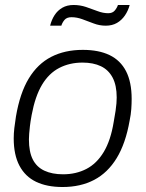

<svg xmlns="http://www.w3.org/2000/svg" viewBox="-20 -738 584 770"><path d="M231 12Q168 12 124.5 -9Q81 -30 58 -73.5Q35 -117 35 -183Q35 -203 37.5 -224.5Q40 -246 44 -271Q60 -365 95.5 -423.5Q131 -482 185.5 -510Q240 -538 312 -538Q376 -538 419.5 -517Q463 -496 485.5 -452.5Q508 -409 508 -341Q508 -322 506.5 -300.5Q505 -279 500 -255Q484 -163 448 -104Q412 -45 357.5 -16.5Q303 12 231 12ZM233 -39Q285 -39 326.5 -60.5Q368 -82 396 -128.5Q424 -175 436 -249Q441 -276 443.5 -293.5Q446 -311 447 -323.5Q448 -336 448 -347Q448 -396 431.5 -427Q415 -458 384.5 -472.5Q354 -487 311 -487Q259 -487 217.5 -465.5Q176 -444 148.5 -398Q121 -352 107 -277Q102 -250 100 -232Q98 -214 97 -201.5Q96 -189 96 -179Q96 -129 111.5 -98.5Q127 -68 158 -53.5Q189 -39 233 -39ZM181 -635Q187 -659 199 -677.5Q211 -696 230 -707Q249 -718 275 -718Q301 -718 325 -710Q349 -702 371 -693.5Q393 -685 414 -685Q431 -685 440 -695.5Q449 -706 453 -718H500Q494 -695 481 -676Q468 -657 449 -646Q430 -635 404 -635Q379 -635 355.5 -644Q332 -653 310 -661Q288 -669 267 -669Q248 -669 239 -658.5Q230 -648 226 -635Z"/></svg>

Font: Archivo SemiBold ExtraLight
Style: Italic
Weight: 250
Italic angle: -10°
Version: Version 2.001